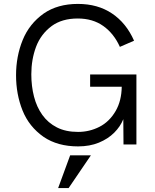

<svg xmlns="http://www.w3.org/2000/svg" viewBox="-20 -738 794 981"><path d="M379 10Q274.5 10 203 -38.5Q128.5 -90.5 95.2 -173.5Q62 -256.5 62 -353.5Q62 -450 95.8 -533.2Q129.5 -616.5 203.5 -669Q274.5 -718 378 -718Q479.5 -718 552.2 -669.2Q625 -620.5 665 -530L592.5 -498.5Q562 -566.5 508 -605Q454 -643.5 377 -643.5Q297 -643.5 244 -605Q188.5 -563.5 164.2 -498.8Q140 -434 140 -358.5Q140 -297.5 153.8 -244.2Q167.5 -191 196.5 -150.5Q225.5 -110 270.8 -87Q316 -64 379 -64Q437 -64 488 -90Q539 -116 571 -171Q601 -223 602 -295H440.5V-357.5H677V0H611L610 -129Q595 -91.5 563.5 -60Q532 -28.5 485.2 -9.2Q438.5 10 379 10ZM330.5 223H277L338.5 55.5H444.5Z"/></svg>

Font: Acari Sans
Style: Regular
Weight: 400
Designer: Alfredo Marco Pradil and Stefan Peev (font) & Cristiano Sobral (main changes)
Foundry: Alfredo Marco Pradil and Stefan Peev (font) & Cristiano Sobral (main changes)
Version: Version 1.063; ttfautohint (v1.8.3)